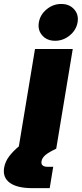

<svg xmlns="http://www.w3.org/2000/svg" viewBox="-96 -769 423 993"><path d="M-0.5 0 85 -515.6H280.3L194.8 0ZM71.8 204.1Q-7.3 204.1 -45.2 176.5Q-83 148.9 -74.7 98.6Q-69.3 66.9 -48.8 39.8Q-28.3 12.7 2.9 -13.2L194.8 0Q154.8 19 138.2 33.4Q121.6 47.9 118.7 64.9Q113.8 93.8 151.9 93.8H179.2L161.1 204.1ZM189 -558.1Q147 -558.1 122.6 -585.7Q98.1 -613.3 105 -653.3Q111.8 -693.4 145.3 -720.9Q178.7 -748.5 220.7 -748.5Q262.7 -748.5 287.4 -720.9Q312 -693.4 305.2 -653.3Q298.3 -613.3 264.6 -585.7Q231 -558.1 189 -558.1Z"/></svg>

Font: Inter Display Black
Style: Italic
Weight: 900
Italic angle: -9.39999°
Designer: Rasmus Andersson
Foundry: rsms
Version: Version 4.000;git-a52131595